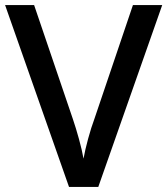

<svg xmlns="http://www.w3.org/2000/svg" viewBox="-20 -734 657 754"><path d="M617 -714 366 0H251L0 -714H114L266 -267Q278 -232 290 -188.5Q302 -145 308 -111Q314 -145 326 -189Q338 -233 351 -268L502 -714Z"/></svg>

Font: Noto Sans Thaana Medium
Style: Regular
Weight: 500
Designer: David Williams
Foundry: Google Inc.
Version: Version 3.001; ttfautohint (v1.8.4.7-5d5b)